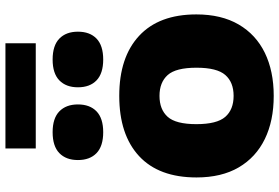

<svg xmlns="http://www.w3.org/2000/svg" viewBox="-180 -836 1026 706"><g transform="rotate(-90 333.0 -483.0)"><path d="M333.5 10.5Q242 10.5 174.8 -22.2Q107.5 -55 70.5 -118.2Q33.5 -181.5 33.5 -273.5Q33.5 -412 112.2 -484.8Q191 -557.5 333.5 -557.5Q475.5 -557.5 554.2 -484.5Q633 -411.5 633 -274Q633 -182 596 -118.5Q559 -55 491.8 -22.2Q424.5 10.5 333.5 10.5ZM333.5 -137Q383.5 -137 410.2 -167.5Q437 -198 437 -273.5Q437 -349.5 410 -379.5Q383 -409.5 333.5 -409.5Q283.5 -409.5 256.5 -379.5Q229.5 -349.5 229.5 -274Q229.5 -198.5 256.2 -167.8Q283 -137 333.5 -137ZM467 -616.5Q416 -616.5 390.5 -641Q365 -665.5 365 -709.5Q365 -753 390.5 -777.8Q416 -802.5 467 -802.5Q518.5 -802.5 544 -777.8Q569.5 -753 569.5 -709.5Q569.5 -665.5 544 -641Q518.5 -616.5 467 -616.5ZM200 -616.5Q148.5 -616.5 123 -641Q97.5 -665.5 97.5 -709.5Q97.5 -753 123 -777.8Q148.5 -802.5 200 -802.5Q251 -802.5 276.5 -777.8Q302 -753 302 -709.5Q302 -665.5 276.5 -641Q251 -616.5 200 -616.5ZM140 -864.5V-976H527V-864.5Z"/></g></svg>

Font: Encode Sans SemiExpanded SemiExpanded ExtraBold
Style: Regular
Weight: 800
Width: 6
Designer: Multiple Designers
Foundry: Impallari Type
Version: Version 3.000; ttfautohint (v1.8.3) -l 8 -r 50 -G 200 -x 14 